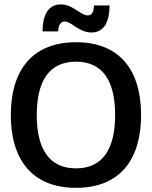

<svg xmlns="http://www.w3.org/2000/svg" viewBox="-20 -857 702 888"><path d="M249.2 -711.7C249.2 -742.5 261.7 -757.5 279.2 -757.5C310.8 -757.5 345 -706.7 403.3 -706.7C465.8 -706.7 486.7 -764.2 486.7 -831.7H414.2C414.2 -800 404.2 -785.8 385.8 -785.8C352.5 -785.8 318.3 -836.7 260.8 -836.7C197.5 -836.7 176.7 -777.5 176.7 -711.7ZM331.7 11.7C535 11.7 632.5 -119.2 632.5 -325C632.5 -530.8 535 -661.7 331.7 -661.7C128.3 -661.7 30 -530.8 30 -325C30 -119.2 128.3 11.7 331.7 11.7ZM331.7 -78.3C207.5 -78.3 150 -168.3 150 -325C150 -482.5 207.5 -571.7 331.7 -571.7C455 -571.7 512.5 -482.5 512.5 -325C512.5 -168.3 455 -78.3 331.7 -78.3Z"/></svg>

Font: Familjen Grotesk Medium
Style: Regular
Weight: 500
Designer: Anders Wikstroem, Jonas Baeckman, Matilda Gysing, Kristian Moeller
Foundry: Familjen STHLM AB
Version: Version 2.000